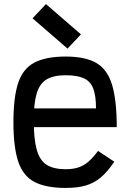

<svg xmlns="http://www.w3.org/2000/svg" viewBox="-20 -910 640 944"><path d="M303 14Q206 14 149.5 -15.5Q93 -45 69.5 -116Q46 -187 46 -309Q46 -432 69.5 -502.5Q93 -573 149.5 -602.5Q206 -632 303 -632Q399 -632 453.5 -600.5Q508 -569 531 -493Q554 -417 554 -285H75V-377H452Q452 -439 438.5 -474.5Q425 -510 392.5 -525Q360 -540 303 -540Q243 -540 209 -519.5Q175 -499 160.5 -451Q146 -403 146 -318Q146 -227 160.5 -174.5Q175 -122 209 -100Q243 -78 303 -78Q338 -78 364.5 -86.5Q391 -95 414 -114.5Q437 -134 462 -168L542 -115Q509 -66 476 -38Q443 -10 402 2Q361 14 303 14ZM312 -671 140 -820 206 -890 378 -741Z"/></svg>

Font: Victor Mono
Style: Bold
Weight: 700
Monospace: yes
Designer: Rune Bjørnerås
Version: Version 1.561;gftools[0.9.30]